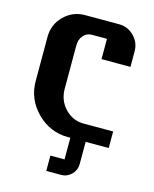

<svg xmlns="http://www.w3.org/2000/svg" viewBox="-124 -723 807 1005"><g transform="rotate(15 280.0 -220.0)"><path d="M509.8 -439.9H353V-549.8H270Q243.7 -549.8 225.3 -528.6Q207 -507.3 207 -476.1V-240.2Q207 -177.2 248.8 -133.5Q290.5 -89.8 350.1 -89.8H509.8V0H384.8V120.1Q384.8 153.3 361.3 176.8Q337.9 200.2 305.2 200.2H225.1V117.2H301.8V0H290Q191.4 0 120.6 -70.8Q49.8 -141.6 49.8 -240.2V-480Q49.8 -546.4 96.9 -593.3Q144 -640.1 210 -640.1H394Q441.9 -640.1 475.8 -606Q509.8 -571.8 509.8 -523.9Z"/></g></svg>

Font: Laconic
Style: Bold
Weight: 700
Designer: Robby Woodard
Version: Version 1.000